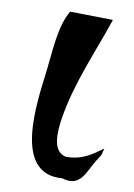

<svg xmlns="http://www.w3.org/2000/svg" viewBox="-82 -773 573 818"><g transform="rotate(10 204.5 -364.5)"><path d="M244.1 -108C180.6 -119.2 189.9 -212.2 198.5 -267C222.8 -422.3 291.9 -573.9 340 -717L154.4 -720C112.2 -649.6 109.7 -537.4 99.3 -453C81.5 -310.1 33.1 1.9 244.2 -15C326.4 10.9 339.8 -59.3 373.9 -114C376.6 -118.3 392.4 -141 393.1 -147C394.1 -154.7 398.5 -165.3 399.2 -171C354.2 -138.6 314.1 -108 244.1 -108Z"/></g></svg>

Font: Rocketfuel
Style: Italic
Weight: 400
Designer: Mew Too
Foundry: Cannot Into Space Fonts.
Version: Version 0.27